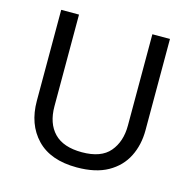

<svg xmlns="http://www.w3.org/2000/svg" viewBox="-106 -821 942 938"><g transform="rotate(15 365.5 -352.0)"><path d="M640 -252Q640 -178 610 -118.5Q580 -59 518.5 -24.5Q457 10 362 10Q229 10 159.5 -62.5Q90 -135 90 -254V-714H180V-251Q180 -164 226.5 -116Q273 -68 367 -68Q464 -68 507.5 -119.5Q551 -171 551 -252V-714H640Z"/></g></svg>

Font: gurmukhi15
Style: Book
Weight: 400
Designer: Jelle Bosma - Monotype Design Team
Foundry: Monotype Imaging Inc.
Version: Version 2.003